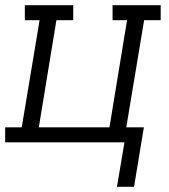

<svg xmlns="http://www.w3.org/2000/svg" viewBox="-33 -550 653 742"><path d="M419 172 448 0H-13V-58H51L120 -472H63V-530H250V-472H185L117 -58H390L458 -472H402V-530H588V-472H524L455 -58H523L485 172Z"/></svg>

Font: Iosevka Curly Slab LtExObl
Style: Regular
Weight: 300
Width: 7
Italic angle: -9°
Monospace: yes
Designer: Belleve Invis
Foundry: Belleve Invis
Version: Version 11.1.0; ttfautohint (v1.8.3)